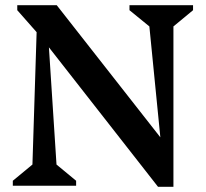

<svg xmlns="http://www.w3.org/2000/svg" viewBox="-20 -710 787 734"><path d="M29 0V-19L104 -81L120 -587L46 -671V-690H197L593 -185L551 -609L475 -671V-690H718V-671L643 -609V4H584L167 -529L196 -81L271 -19V0Z"/></svg>

Font: Platypi Medium
Style: Regular
Weight: 500
Designer: David Sargent
Foundry: Bolt Cutter Type
Version: Version 1.200; ttfautohint (v1.8.4.7-5d5b)